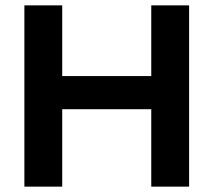

<svg xmlns="http://www.w3.org/2000/svg" viewBox="-20 -695 795 715"><path d="M70.8 0V-675H211.7V-411.7H543.3V-675H684.2V0H543.3V-288.3H211.7V0Z"/></svg>

Font: Funnel Display Light
Style: Bold
Weight: 700
Version: Version 1.000